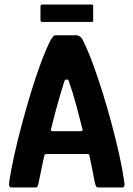

<svg xmlns="http://www.w3.org/2000/svg" viewBox="-20 -829 590 849"><path d="M31 0Q23 0 21 -7Q19 -14 22 -34Q29 -79 43 -142.5Q57 -206 76 -277Q95 -348 116.5 -419Q138 -490 161 -551.5Q184 -613 205 -654Q211 -663 215.5 -668Q220 -673 227 -673H322Q330 -670 335 -666.5Q340 -663 345 -654Q366 -613 389 -551.5Q412 -490 434 -419Q456 -348 475 -276.5Q494 -205 508 -141.5Q522 -78 528 -34Q532 -14 530 -7Q528 0 519 0H416Q408 0 405 -4.5Q402 -9 398 -28Q394 -51 387.5 -82.5Q381 -114 376 -138Q375 -145 373 -146.5Q371 -148 364 -148H186Q179 -147 178 -146Q177 -145 175 -137Q170 -114 163.5 -82.5Q157 -51 152 -27Q149 -9 146 -4.5Q143 0 135 0ZM214 -249H336Q343 -249 344.5 -251.5Q346 -254 344 -261Q331 -312 316 -367.5Q301 -423 285 -468Q283 -477 278 -477H271Q267 -477 264 -468Q256 -442 245.5 -407Q235 -372 225 -334Q215 -296 206 -260Q205 -254 206 -251.5Q207 -249 214 -249ZM392 -738Q392 -734 390.5 -733Q389 -732 381 -732H169Q162 -732 160.5 -734Q159 -736 159 -740V-800Q159 -806 161 -807.5Q163 -809 169 -809H382Q389 -809 390.5 -808Q392 -807 392 -800Z"/></svg>

Font: Glory
Style: Bold
Weight: 700
Designer: Robert Leuschke
Foundry: Robert Leuschke
Version: Version 1.011